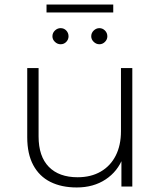

<svg xmlns="http://www.w3.org/2000/svg" viewBox="-20 -822 709 846"><path d="M318 4Q251 4 202 -20.5Q153 -45 126.5 -94.5Q100 -144 100 -217V-522H150V-221Q150 -133 195 -87Q240 -41 322 -41Q381 -41 424 -66Q467 -91 490 -136.5Q513 -182 513 -244V-522H563V0H515V-145L522 -128Q499 -67 445.5 -31.5Q392 4 318 4ZM418 -627Q404 -627 393 -637.5Q382 -648 382 -662Q382 -677 393 -687.5Q404 -698 418 -698Q432 -698 442.5 -687.5Q453 -677 453 -662Q453 -648 442.5 -637.5Q432 -627 418 -627ZM247 -627Q233 -627 222 -637.5Q211 -648 211 -662Q211 -677 222 -687.5Q233 -698 247 -698Q262 -698 272 -687.5Q282 -677 282 -662Q282 -648 272 -637.5Q262 -627 247 -627ZM185 -767V-802H479V-767Z"/></svg>

Font: Montserrat Thin Light
Style: Regular
Weight: 300
Version: Version 9.000